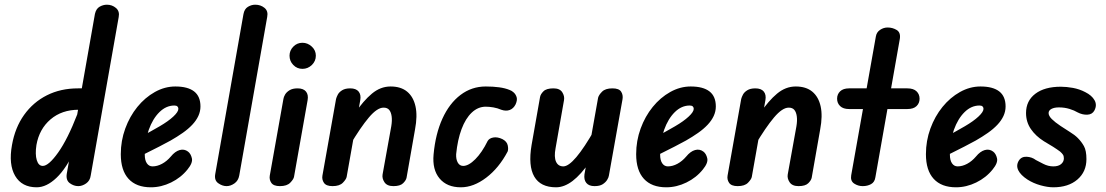

<svg xmlns="http://www.w3.org/2000/svg" viewBox="-20 -792 4708 817"><path d="M136 5Q73 5 44.5 -43.5Q16 -92 31 -175Q44 -249 82.5 -303Q121 -357 179.5 -386.5Q238 -416 312 -416H349L336 -325H315Q243 -325 195 -284Q147 -243 135 -175Q129 -135 136.5 -110.5Q144 -86 162 -86Q187 -86 227.5 -143Q268 -200 309 -306L300 -157Q263 -76 220.5 -35.5Q178 5 136 5ZM313 0Q294 0 277 -12.5Q260 -25 264 -52L384 -733Q389 -755 404 -763.5Q419 -772 435 -772Q457 -772 473.5 -758Q490 -744 485 -719L366 -45Q363 -23 346.5 -11.5Q330 0 313 0Z M622 5Q560 5 527 -31Q494 -67 494 -136Q494 -193 513 -245Q532 -297 564.5 -337Q597 -377 639 -400.5Q681 -424 726 -424Q779 -424 806 -403Q833 -382 833 -339Q833 -318 824 -298.5Q815 -279 798 -261Q781 -243 757.5 -226.5Q734 -210 706 -194Q686 -183 658 -168.5Q630 -154 599.5 -139Q569 -124 541 -111L556 -197Q568 -204 586 -213.5Q604 -223 624 -234.5Q644 -246 660 -255Q696 -276 717.5 -296Q739 -316 739 -329Q739 -335 735 -339Q731 -343 722 -343Q687 -343 658.5 -315Q630 -287 613 -239.5Q596 -192 596 -134Q596 -110 605 -97Q614 -84 629 -84Q649 -84 669.5 -95Q690 -106 707 -126Q725 -148 744.5 -153.5Q764 -159 780 -147Q792 -138 796.5 -118.5Q801 -99 778 -71Q750 -36 708 -15.5Q666 5 622 5Z M944 0Q926 0 908.5 -12.5Q891 -25 896 -52L1016 -732Q1020 -754 1035 -763Q1050 -772 1066 -772Q1089 -772 1105.5 -758.5Q1122 -745 1117 -720L998 -45Q994 -23 977.5 -11.5Q961 0 944 0Z M1171 0Q1144 0 1134.5 -14Q1125 -28 1128 -45L1186 -371Q1187 -379 1193 -389.5Q1199 -400 1212 -408Q1225 -416 1246 -416Q1271 -416 1282 -402.5Q1293 -389 1289 -366L1231 -39Q1229 -29 1215 -14.5Q1201 0 1171 0ZM1267 -499Q1244 -499 1228 -515.5Q1212 -532 1212 -555Q1212 -577 1228 -593.5Q1244 -610 1267 -610Q1289 -610 1306.5 -594Q1324 -578 1324 -555Q1324 -532 1307 -515.5Q1290 -499 1267 -499Z M1395 0Q1368 0 1358.5 -14Q1349 -28 1352 -45L1410 -371Q1412 -379 1417.5 -389.5Q1423 -400 1436 -408Q1449 -416 1470 -416Q1495 -416 1506 -402.5Q1517 -389 1513 -366L1455 -39Q1453 -29 1439 -14.5Q1425 0 1395 0ZM1654 0Q1627 0 1616 -16.5Q1605 -33 1608 -50L1645 -255Q1649 -279 1646.5 -297Q1644 -315 1636 -324.5Q1628 -334 1612 -334Q1585 -334 1549.5 -292Q1514 -250 1469 -174L1491 -311Q1526 -363 1562.5 -393.5Q1599 -424 1642 -424Q1686 -424 1712.5 -402Q1739 -380 1748 -339.5Q1757 -299 1746 -241L1710 -36Q1708 -25 1695.5 -12.5Q1683 0 1654 0Z M1941 5Q1882 5 1850.5 -32.5Q1819 -70 1825 -135Q1833 -222 1862.5 -287Q1892 -352 1939.5 -388Q1987 -424 2047 -424Q2078 -424 2104 -420.5Q2130 -417 2149 -409Q2158 -406 2166.5 -398Q2175 -390 2178.5 -378Q2182 -366 2174 -348Q2165 -330 2149 -324Q2133 -318 2113 -325Q2097 -332 2079.5 -335Q2062 -338 2047 -338Q2014 -338 1987.5 -313Q1961 -288 1944 -242.5Q1927 -197 1921 -136Q1920 -114 1928 -100Q1936 -86 1951 -86Q1974 -86 2002.5 -114.5Q2031 -143 2055 -192Q2062 -204 2079.5 -207Q2097 -210 2118 -200Q2137 -190 2140.5 -173.5Q2144 -157 2140 -147Q2103 -77 2049 -36Q1995 5 1941 5Z M2346 5Q2280 5 2253.5 -40.5Q2227 -86 2242 -175L2278 -379Q2280 -391 2292.5 -403.5Q2305 -416 2335 -416Q2362 -416 2372.5 -399.5Q2383 -383 2380 -366L2344 -161Q2337 -124 2346 -104Q2355 -84 2377 -84Q2399 -84 2432.5 -123.5Q2466 -163 2511 -242L2490 -104Q2452 -49 2416.5 -22Q2381 5 2346 5ZM2510 0Q2486 0 2475 -13.5Q2464 -27 2467 -50L2525 -376Q2528 -388 2542 -402Q2556 -416 2586 -416Q2614 -416 2623 -402Q2632 -388 2629 -370L2571 -45Q2570 -37 2563.5 -26.5Q2557 -16 2544.5 -8Q2532 0 2510 0Z M2815 5Q2753 5 2720 -31Q2687 -67 2687 -136Q2687 -193 2706 -245Q2725 -297 2757.5 -337Q2790 -377 2832 -400.5Q2874 -424 2919 -424Q2972 -424 2999 -403Q3026 -382 3026 -339Q3026 -318 3017 -298.5Q3008 -279 2991 -261Q2974 -243 2950.5 -226.5Q2927 -210 2899 -194Q2879 -183 2851 -168.5Q2823 -154 2792.5 -139Q2762 -124 2734 -111L2749 -197Q2761 -204 2779 -213.5Q2797 -223 2817 -234.5Q2837 -246 2853 -255Q2889 -276 2910.5 -296Q2932 -316 2932 -329Q2932 -335 2928 -339Q2924 -343 2915 -343Q2880 -343 2851.5 -315Q2823 -287 2806 -239.5Q2789 -192 2789 -134Q2789 -110 2798 -97Q2807 -84 2822 -84Q2842 -84 2862.5 -95Q2883 -106 2900 -126Q2918 -148 2937.5 -153.5Q2957 -159 2973 -147Q2985 -138 2989.5 -118.5Q2994 -99 2971 -71Q2943 -36 2901 -15.5Q2859 5 2815 5Z M3119 0Q3092 0 3082.5 -14Q3073 -28 3076 -45L3134 -371Q3136 -379 3141.5 -389.5Q3147 -400 3160 -408Q3173 -416 3194 -416Q3219 -416 3230 -402.5Q3241 -389 3237 -366L3179 -39Q3177 -29 3163 -14.5Q3149 0 3119 0ZM3378 0Q3351 0 3340 -16.5Q3329 -33 3332 -50L3369 -255Q3373 -279 3370.5 -297Q3368 -315 3360 -324.5Q3352 -334 3336 -334Q3309 -334 3273.5 -292Q3238 -250 3193 -174L3215 -311Q3250 -363 3286.5 -393.5Q3323 -424 3366 -424Q3410 -424 3436.5 -402Q3463 -380 3472 -339.5Q3481 -299 3470 -241L3434 -36Q3432 -25 3419.5 -12.5Q3407 0 3378 0Z M3651 0Q3631 0 3614.5 -11Q3598 -22 3602 -46L3707 -637Q3710 -655 3725 -665Q3740 -675 3757 -675Q3778 -675 3795.5 -664.5Q3813 -654 3809 -627L3705 -38Q3702 -17 3686.5 -8.5Q3671 0 3651 0ZM3593 -328Q3568 -328 3555 -340.5Q3542 -353 3542 -372Q3542 -391 3555 -403.5Q3568 -416 3593 -416H3841Q3867 -416 3880 -403.5Q3893 -391 3893 -372Q3893 -353 3880 -340.5Q3867 -328 3841 -328Z M4048 5Q3986 5 3953 -31Q3920 -67 3920 -136Q3920 -193 3939 -245Q3958 -297 3990.5 -337Q4023 -377 4065 -400.5Q4107 -424 4152 -424Q4205 -424 4232 -403Q4259 -382 4259 -339Q4259 -318 4250 -298.5Q4241 -279 4224 -261Q4207 -243 4183.5 -226.5Q4160 -210 4132 -194Q4112 -183 4084 -168.5Q4056 -154 4025.5 -139Q3995 -124 3967 -111L3982 -197Q3994 -204 4012 -213.5Q4030 -223 4050 -234.5Q4070 -246 4086 -255Q4122 -276 4143.5 -296Q4165 -316 4165 -329Q4165 -335 4161 -339Q4157 -343 4148 -343Q4113 -343 4084.5 -315Q4056 -287 4039 -239.5Q4022 -192 4022 -134Q4022 -110 4031 -97Q4040 -84 4055 -84Q4075 -84 4095.5 -95Q4116 -106 4133 -126Q4151 -148 4170.5 -153.5Q4190 -159 4206 -147Q4218 -138 4222.5 -118.5Q4227 -99 4204 -71Q4176 -36 4134 -15.5Q4092 5 4048 5Z M4462 5Q4438 5 4407.5 -3.5Q4377 -12 4352 -28Q4323 -47 4313 -67.5Q4303 -88 4315 -108Q4326 -126 4348.5 -125Q4371 -124 4388 -111Q4398 -106 4419 -95Q4440 -84 4462 -84Q4484 -84 4495.5 -94Q4507 -104 4507 -118Q4507 -128 4503 -134Q4499 -140 4491 -147Q4479 -156 4461 -167.5Q4443 -179 4422 -191Q4387 -213 4366.5 -243Q4346 -273 4346 -311Q4346 -363 4385.5 -393Q4425 -423 4494 -423Q4518 -423 4545.5 -418Q4573 -413 4598 -400Q4626 -386 4637.5 -365.5Q4649 -345 4637 -322Q4628 -305 4607 -304Q4586 -303 4565 -314Q4552 -322 4531 -328.5Q4510 -335 4486 -335Q4466 -335 4454 -328.5Q4442 -322 4442 -311Q4442 -299 4455.5 -285.5Q4469 -272 4493 -256Q4512 -243 4532.5 -230.5Q4553 -218 4566 -205Q4582 -189 4592.5 -170Q4603 -151 4603 -115Q4603 -61 4564.5 -28Q4526 5 4462 5Z"/></svg>

Font: Edu VIC WA NT Beginner SemiBold
Style: Regular
Weight: 600
Designer: Tina and Corey Anderson
Foundry: Google for Education
Version: Version 1.003